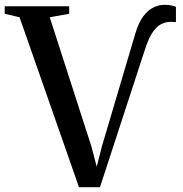

<svg xmlns="http://www.w3.org/2000/svg" viewBox="-36 -769 756 795"><path d="M291 6 45 -697.5 -16.5 -712V-743H250.5V-712L170 -697.5L342.5 -162.5L364.5 -78.5L385.5 -161.5L524.5 -630.5Q538 -676 557.5 -701.8Q577 -727.5 599.5 -738.2Q622 -749 645 -749Q664 -749 675.5 -746.2Q687 -743.5 692.5 -740.5V-677.5Q692 -677.5 687.2 -678Q682.5 -678.5 669.5 -678.5Q651.5 -678.5 633.2 -670Q615 -661.5 597.8 -637.8Q580.5 -614 565 -566.5L378 6Z"/></svg>

Font: Merriweather 96pt Medium
Style: Regular
Weight: 500
Version: Version 2.100